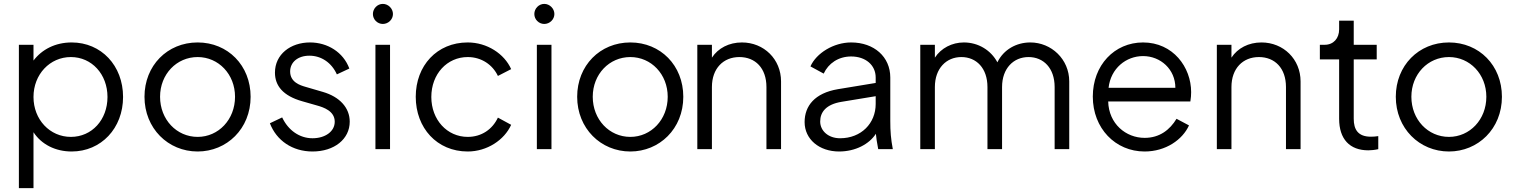

<svg xmlns="http://www.w3.org/2000/svg" viewBox="-20 -766 7788 986"><path d="M77 200H152V-87C193 -24 265 12 348 12C499 12 612 -107 612 -268C612 -429 500 -548 348 -548C264 -548 195 -512 152 -455V-536H77ZM152 -268C152 -384 236 -473 344 -473C451 -473 532 -385 532 -268C532 -151 452 -63 344 -63C236 -63 152 -152 152 -268Z M995 12C1144 12 1267 -104 1267 -269C1267 -430 1150 -548 995 -548C839 -548 722 -429 722 -269C722 -107 843 12 995 12ZM802 -269C802 -385 887 -473 995 -473C1102 -473 1187 -385 1187 -269C1187 -152 1102 -63 995 -63C887 -63 802 -152 802 -269Z M1585 12C1697 12 1776 -52 1776 -141C1776 -213 1724 -269 1638 -294L1549 -320C1521 -328 1470 -344 1470 -399C1470 -446 1509 -480 1569 -480C1630 -480 1683 -444 1710 -384L1774 -414C1743 -498 1662 -548 1572 -548C1472 -548 1392 -487 1392 -393C1392 -326 1433 -274 1532 -246L1609 -224C1641 -215 1699 -196 1699 -141C1699 -90 1649 -56 1585 -56C1518 -56 1460 -97 1429 -163L1366 -133C1400 -44 1482 12 1585 12Z M1908 0H1983V-536H1908ZM1895 -694C1895 -666 1918 -643 1946 -643C1974 -643 1998 -666 1998 -694C1998 -722 1974 -746 1946 -746C1918 -746 1895 -722 1895 -694Z M2382 12C2481 12 2570 -47 2605 -125L2537 -162C2509 -102 2453 -63 2382 -63C2276 -63 2195 -151 2195 -268C2195 -386 2276 -473 2382 -473C2453 -473 2510 -433 2537 -376L2605 -411C2570 -490 2481 -548 2382 -548C2224 -548 2115 -429 2115 -269C2115 -109 2224 12 2382 12Z M2737 0H2812V-536H2737ZM2724 -694C2724 -666 2747 -643 2775 -643C2803 -643 2827 -666 2827 -694C2827 -722 2803 -746 2775 -746C2747 -746 2724 -722 2724 -694Z M3217 12C3366 12 3489 -104 3489 -269C3489 -430 3372 -548 3217 -548C3061 -548 2944 -429 2944 -269C2944 -107 3065 12 3217 12ZM3024 -269C3024 -385 3109 -473 3217 -473C3324 -473 3409 -385 3409 -269C3409 -152 3324 -63 3217 -63C3109 -63 3024 -152 3024 -269Z M3561 0H3636V-319C3636 -415 3695 -473 3777 -473C3859 -473 3916 -416 3916 -319V0H3991V-348C3991 -462 3903 -548 3790 -548C3724 -548 3668 -519 3636 -470V-536H3561Z M4289 12C4373 12 4444 -26 4478 -79C4480 -59 4483 -35 4490 0H4565C4555 -53 4552 -91 4552 -145V-368C4552 -474 4469 -548 4351 -548C4261 -548 4172 -493 4142 -425L4210 -388C4234 -440 4285 -476 4351 -476C4425 -476 4477 -432 4477 -368V-340L4283 -308C4164 -288 4112 -222 4112 -139C4112 -51 4187 12 4289 12ZM4192 -142C4192 -191 4223 -230 4301 -243L4477 -272V-232C4477 -133 4403 -56 4294 -56C4234 -56 4192 -94 4192 -142Z M4706 0H4781V-319C4781 -415 4840 -473 4917 -473C4994 -473 5051 -416 5051 -319V0H5126V-319C5126 -415 5185 -473 5262 -473C5339 -473 5396 -416 5396 -319V0H5471V-348C5471 -462 5379 -548 5271 -548C5200 -548 5134 -512 5102 -446C5069 -508 5004 -548 4930 -548C4869 -548 4813 -519 4781 -470V-536H4706Z M5858 12C5967 12 6053 -49 6086 -122L6022 -156C5988 -100 5936 -58 5858 -58C5762 -58 5674 -130 5671 -245H6093C6096 -262 6097 -280 6097 -293C6097 -421 6004 -548 5850 -548C5703 -548 5592 -431 5592 -270C5592 -107 5708 12 5858 12ZM5673 -315C5684 -415 5763 -478 5850 -478C5940 -478 6016 -410 6016 -315Z M6229 0H6304V-319C6304 -415 6363 -473 6445 -473C6527 -473 6584 -416 6584 -319V0H6659V-348C6659 -462 6571 -548 6458 -548C6392 -548 6336 -519 6304 -470V-536H6229Z M7007 6C7019 6 7042 4 7058 0V-67C7047 -65 7031 -64 7020 -64C6953 -64 6932 -102 6932 -156V-461H7050V-536H6932V-660H6857V-615C6857 -569 6828 -536 6783 -536H6758V-461H6857V-156C6857 -52 6911 6 7007 6Z M7421 12C7570 12 7693 -104 7693 -269C7693 -430 7576 -548 7421 -548C7265 -548 7148 -429 7148 -269C7148 -107 7269 12 7421 12ZM7228 -269C7228 -385 7313 -473 7421 -473C7528 -473 7613 -385 7613 -269C7613 -152 7528 -63 7421 -63C7313 -63 7228 -152 7228 -269Z"/></svg>

Font: Mluvka
Style: Regular
Weight: 400
Designer: Modified by Jiří Krblich, Original typeface by Gumpita Rahayu
Foundry: Gumpita Rahayu & Jiří Krblich
Version: Version 2.000;Glyphs 3.1.1 (3134)